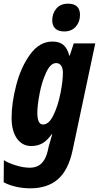

<svg xmlns="http://www.w3.org/2000/svg" viewBox="-47 -784 538 1044"><path d="M-27 207 -26 87Q-1 103 40 115.5Q81 128 116 128Q192 128 213 35L218 12Q224 -11 237 -54H234Q209 -19 183 -4.5Q157 10 123 10Q74 10 45 -31Q16 -72 16 -144Q16 -224 41.5 -322Q67 -420 117.5 -489Q168 -558 238 -558Q276 -558 297.5 -540Q319 -522 330 -481H332L354 -548H471L348 32Q325 141 268 190.5Q211 240 118 240Q77 240 38.5 231Q0 222 -27 207ZM295 -388Q295 -413 285.5 -427Q276 -441 258 -441Q228 -441 204.5 -391Q181 -341 168.5 -276Q156 -211 156 -171Q156 -107 187 -107Q219 -107 243.5 -157.5Q268 -208 281.5 -275.5Q295 -343 295 -388ZM237 -673Q237 -711 259.5 -737.5Q282 -764 323 -764Q388 -764 388 -703Q388 -665 365 -639Q342 -613 302 -613Q270 -613 253.5 -629Q237 -645 237 -673Z"/></svg>

Font: Noto Sans Display Ex Bold Cond
Style: Italic
Weight: 800
Width: 3
Italic angle: -12°
Designer: Monotype Design team
Foundry: Monotype Imaging Inc.
Version: Version 1.000